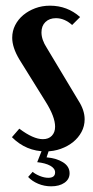

<svg xmlns="http://www.w3.org/2000/svg" viewBox="-20 -524 329 676"><path d="M234 -436Q207 -460 177 -460Q154 -460 140 -446.5Q126 -433 126 -410Q126 -384 145 -355L256 -170Q278 -136 278 -104Q278 -80 267 -59.5Q256 -39 237.5 -24Q219 -9 194 0Q169 9 141 9Q72 9 22 -41L48 -71Q97 -34 131 -34Q151 -34 162.5 -46Q174 -58 174 -78Q174 -113 140 -167L48 -315Q23 -357 23 -391Q23 -415 33.5 -435.5Q44 -456 62 -471Q80 -486 104 -495Q128 -504 156 -504Q217 -504 262 -464ZM95 81Q104 89 120 95.5Q136 102 150 102Q174 102 174 83Q174 69 157 59.5Q140 50 111 47L132 -6H156L144 30Q179 33 202 47.5Q225 62 225 86Q225 107 207 119.5Q189 132 160 132Q136 132 114.5 123Q93 114 79 99Z"/></svg>

Font: Moniqa Paragraph
Style: Bold
Weight: 700
Designer: Rajesh Rajput
Foundry: Rajesh Rajput
Version: Version 1.000